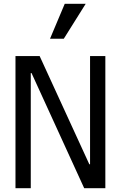

<svg xmlns="http://www.w3.org/2000/svg" viewBox="-20 -997 640 1017"><path d="M457 -127H453L190 -700H62V0H143V-610H147L426 0H538V-700H457ZM434 -977H323L245 -792H318Z"/></svg>

Font: CommitMono
Style: 400Regular
Weight: 400
Monospace: yes
Designer: Eigil Nikolajsen
Foundry: Eigil Nikolajsen
Version: Version 1.143